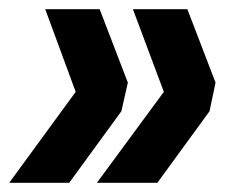

<svg xmlns="http://www.w3.org/2000/svg" viewBox="-39 -481 508 416"><path d="M-19 -85 125 -282 59 -461H177L238 -302L224 -240L111 -85ZM171 -85 316 -282 249 -461H367L428 -302L415 -240L302 -85Z"/></svg>

Font: Radio Canada Condensed SemiBold
Style: Italic
Weight: 600
Width: 3
Italic angle: -12°
Designer: Charles Daoud, Etienne Aubert Bonn, Alexandre Saumier Demers, Jacques Le Bailly
Foundry: Radio-Canada
Version: Version 2.104; ttfautohint (v1.8.4.7-5d5b);gftools[0.9.28.de